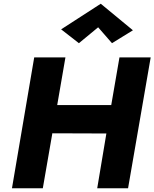

<svg xmlns="http://www.w3.org/2000/svg" viewBox="-20 -1007 826 1027"><path d="M505 -861 579 -776 691 -845 519 -987 307 -850 402 -776ZM163 -700 44 0H209L260 -294L549 -293L500 0H665L786 -700H619L575 -445H286L330 -700Z"/></svg>

Font: Jost*
Style: Bold Italic
Weight: 700
Italic angle: -10°
Version: Version 3.7